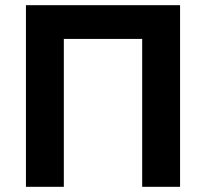

<svg xmlns="http://www.w3.org/2000/svg" viewBox="-20 -720 794 740"><path d="M226 -570V0H80V-700H674V0H528V-570Z"/></svg>

Font: Venryn Sans SemiBold
Style: Regular
Weight: 600
Designer: Owen Earl, indestructible type* (font) & Cristiano Sobral (main changes)
Version: Version 3.60;October 28, 2020;FontCreator 13.0.0.2681 64-bit